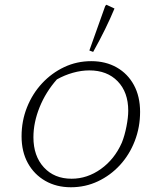

<svg xmlns="http://www.w3.org/2000/svg" viewBox="-20 -783 676 810"><path d="M279 7Q218 7 171 -20Q124 -47 97.5 -95Q71 -143 71 -208Q71 -273 94 -330.5Q117 -388 157.5 -431.5Q198 -475 251 -500Q304 -525 365 -525Q426 -525 472.5 -498.5Q519 -472 545 -424Q571 -376 571 -311Q571 -246 548.5 -188Q526 -130 486 -86.5Q446 -43 393 -18Q340 7 279 7ZM282 -29Q348 -29 405.5 -70Q463 -111 494 -181Q506 -211 513.5 -249.5Q521 -288 521 -316Q521 -394 476.5 -440Q432 -486 357 -486Q323 -486 287.5 -476Q252 -466 220 -448Q173 -395 147 -330.5Q121 -266 121 -204Q121 -125 165 -77Q209 -29 282 -29ZM373 -564 357 -570 424 -758 429 -763 463 -747Q446 -706 423.5 -660Q401 -614 373 -564Z"/></svg>

Font: Piazzolla SC ExtraLight
Style: Italic
Weight: 200
Italic angle: -11.3°
Designer: Juan Pablo del Peral
Foundry: Huerta Tipografica
Version: Version 1.330